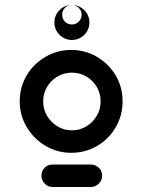

<svg xmlns="http://www.w3.org/2000/svg" viewBox="-20 -749 571 769"><path d="M268 -589Q239 -589 218.5 -609.5Q198 -630 198 -659Q198 -688 218.5 -708.5Q239 -729 268 -729Q297 -729 317.5 -708.5Q338 -688 338 -659Q338 -630 317.5 -609.5Q297 -589 268 -589ZM268 -651Q284 -651 295.5 -662.5Q307 -674 307 -690Q307 -706 295.5 -717.5Q284 -729 268 -729Q251 -729 240 -717.5Q229 -706 229 -690Q229 -674 240 -662.5Q251 -651 268 -651ZM265 -137Q209 -137 162 -165Q115 -193 87 -240Q59 -287 59 -343Q59 -400 86.5 -446.5Q114 -493 161.5 -521Q209 -549 265 -549Q322 -549 369 -521Q416 -493 443.5 -446.5Q471 -400 471 -343Q471 -287 443.5 -239.5Q416 -192 369 -164.5Q322 -137 265 -137ZM268 -227Q300 -227 326 -243Q352 -259 367.5 -285Q383 -311 383 -343Q383 -375 367.5 -401Q352 -427 326 -442.5Q300 -458 268 -458Q236 -458 210 -442.5Q184 -427 168.5 -401Q153 -375 153 -343Q153 -311 168.5 -285Q184 -259 210 -243Q236 -227 268 -227ZM191 0Q172 0 159 -13.5Q146 -27 146 -45Q146 -65 159 -77.5Q172 -90 191 -90H343Q362 -90 375.5 -77.5Q389 -65 389 -45Q389 -27 375.5 -13.5Q362 0 343 0Z"/></svg>

Font: Mada
Style: Bold
Weight: 700
Designer: Khaled Hosny
Version: Version 1.5